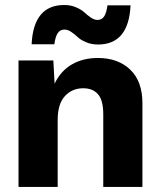

<svg xmlns="http://www.w3.org/2000/svg" viewBox="-20 -739 637 759"><path d="M367.2 -509.8Q446.8 -509.8 494.9 -463.6Q543 -417.5 543 -331.1V0H388.2V-287.1Q388.2 -342.8 367.4 -366.5Q346.7 -390.1 309.1 -390.1Q265.1 -390.1 236.6 -359.1Q208 -328.1 208 -264.2V0H53.2V-500H190.9L195.8 -408.2Q220.2 -459 264.2 -484.4Q308.1 -509.8 367.2 -509.8ZM105 -564Q112.3 -719.2 233.9 -719.2Q259.8 -719.2 281 -710Q302.2 -700.7 314 -689.7Q325.7 -678.7 339.4 -669.4Q353 -660.2 365.2 -660.2Q382.8 -660.2 391.8 -674.3Q400.9 -688.5 404.8 -717.8H496.1Q488.8 -563 367.2 -563Q341.3 -563 319.8 -572.3Q298.3 -581.5 286.9 -592.5Q275.4 -603.5 261.7 -612.8Q248 -622.1 234.9 -622.1Q217.3 -622.1 208 -607.7Q198.7 -593.3 194.8 -564Z"/></svg>

Font: Human Sans
Style: Bold
Weight: 700
Designer: Tim Radville
Foundry: Continuum
Version: Version 1.000;FEAKit 1.0